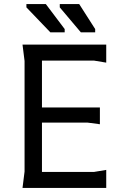

<svg xmlns="http://www.w3.org/2000/svg" viewBox="-20 -918 607 938"><path d="M90 0 100 -80V-620L90 -700H499V-612L439 -622H185V-393H468V-311L408 -319H185V-78H439L499 -88V0ZM445 -760H375L272 -882V-898H367L445 -776ZM296 -760H226L109 -882V-898H204L296 -776Z"/></svg>

Font: AR One Sans
Style: Regular
Weight: 400
Designer: Niteesh Yadav
Foundry: Niteesh Yadav
Version: Version 1.001;gftools[0.9.33]